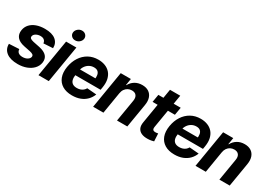

<svg xmlns="http://www.w3.org/2000/svg" viewBox="7 -1601 3413 2444"><g transform="rotate(30 1714.0 -379.0)"><path d="M516.4 -390 379.3 -381.8Q378.1 -399.7 369.4 -414Q360.6 -428.3 344.1 -436.8Q327.6 -445.3 302.5 -445.3Q265.3 -445.1 236.4 -428.2Q207.4 -411.2 203.5 -384.8Q200.2 -367.3 212.4 -355.7Q224.6 -344.1 260.9 -335.7L356.6 -316.2Q433.6 -299.9 467.9 -261.7Q502.1 -223.5 492.4 -162.3Q483.4 -110.2 446.5 -71.3Q409.6 -32.4 352.6 -11Q295.7 10.4 226.4 10.5Q115.4 10.4 57.6 -35.1Q-0.2 -80.6 2 -157.8L149.8 -165.6Q151.5 -132.4 172.9 -115.6Q194.4 -98.8 232 -98.2Q274.4 -97.7 304.1 -115.8Q333.8 -133.9 337.7 -160.4Q340.4 -178.9 327.1 -190.3Q313.7 -201.7 278.7 -209.4L187.7 -227.9Q110.2 -243.7 76.5 -285Q42.9 -326.4 53.5 -389.8Q62.2 -440.9 95.9 -477.4Q129.7 -514 183.4 -533.3Q237.1 -552.7 305.3 -552.7Q411.4 -552.7 465.2 -509Q519 -465.2 516.4 -390Z M527.2 0 618.1 -545.9H769.4L678.6 0ZM708.9 -616.6Q675.3 -616.1 653.8 -638.7Q632.2 -661.2 635.8 -692.6Q639.8 -724.5 666.4 -746.8Q692.9 -769.1 726.5 -769.1Q760.4 -769.1 781.7 -746.8Q802.9 -724.5 799.9 -692.6Q795.9 -661.2 769.5 -638.7Q743.2 -616.1 708.9 -616.6Z M1023.1 10.5Q938.7 10.5 881.4 -24Q824.2 -58.5 800.1 -122Q776.1 -185.4 790.3 -272.5Q804.3 -356.2 845.1 -419.2Q885.8 -482.2 948.6 -517.5Q1011.4 -552.7 1091 -552.7Q1145.8 -552.7 1191.1 -535.3Q1236.3 -517.9 1267.3 -483.1Q1298.2 -448.2 1310.7 -396.2Q1323.1 -344.1 1311.6 -274.4L1304.9 -234.2H844.1L859.6 -327.5H1247.3L1172.5 -304.3Q1179.7 -346.1 1174 -376.4Q1168.3 -406.7 1148.3 -423.4Q1128.4 -440 1091.7 -440Q1054.2 -440 1023.2 -422.7Q992.2 -405.4 971.7 -375.6Q951.3 -345.9 944.9 -307.8L934.2 -241.8Q927.1 -197.7 935 -166.4Q942.8 -135.2 966.6 -118.7Q990.4 -102.1 1030.7 -102.1Q1057.5 -102.1 1080.2 -109.6Q1102.8 -117.1 1120.3 -131.4Q1137.8 -145.8 1148.8 -166.2L1287.3 -154.9Q1268.4 -104.5 1231.8 -67.3Q1195.2 -30.2 1142.7 -9.8Q1090.2 10.5 1023.1 10.5Z M1533.8 -315.2 1481.8 0H1330.5L1421.3 -545.9H1570.3L1554.5 -448.8H1559.4Q1585.1 -497 1630.7 -524.9Q1676.3 -552.7 1737.1 -552.7Q1793.8 -552.7 1832 -527.9Q1870.1 -503.1 1886 -457.2Q1901.9 -411.2 1891 -347.3L1833 0H1681.6L1735.2 -320.3Q1743.8 -370.2 1722.9 -398.6Q1702.1 -427 1656.1 -427.1Q1625.5 -427.1 1599.9 -413.8Q1574.3 -400.5 1556.9 -375.6Q1539.6 -350.8 1533.8 -315.2Z M2302.7 -545.9 2283.4 -431.8H1954.9L1974.2 -545.9ZM2070.1 -675.8H2220.9L2136.3 -168Q2133.1 -147.2 2137.6 -135.4Q2142.1 -123.5 2153 -119.1Q2163.9 -114.6 2178.9 -114.6Q2189.8 -114.2 2200.8 -116.3Q2211.8 -118.5 2217.8 -119.7L2223.6 -6.4Q2210.6 -2.7 2189 2Q2167.4 6.7 2138.3 7.4Q2083 9.5 2044.7 -7.3Q2006.4 -24 1989.7 -59.5Q1973 -94.9 1982.6 -147.9Z M2528 10.5Q2443.6 10.5 2386.3 -24Q2329.1 -58.5 2305 -122Q2281 -185.4 2295.2 -272.5Q2309.2 -356.2 2350 -419.2Q2390.7 -482.2 2453.5 -517.5Q2516.3 -552.7 2595.9 -552.7Q2650.7 -552.7 2695.9 -535.3Q2741.2 -517.9 2772.2 -483.1Q2803.1 -448.2 2815.6 -396.2Q2828 -344.1 2816.5 -274.4L2809.8 -234.2H2349L2364.5 -327.5H2752.1L2677.3 -304.3Q2684.6 -346.1 2678.9 -376.4Q2673.1 -406.7 2653.2 -423.4Q2633.3 -440 2596.6 -440Q2559.1 -440 2528.1 -422.7Q2497.1 -405.4 2476.6 -375.6Q2456.2 -345.9 2449.8 -307.8L2439.1 -241.8Q2432 -197.7 2439.8 -166.4Q2447.7 -135.2 2471.5 -118.7Q2495.3 -102.1 2535.5 -102.1Q2562.4 -102.1 2585.1 -109.6Q2607.7 -117.1 2625.2 -131.4Q2642.7 -145.8 2653.7 -166.2L2792.2 -154.9Q2773.2 -104.5 2736.7 -67.3Q2700.1 -30.2 2647.6 -9.8Q2595.1 10.5 2528 10.5Z M3038.7 -315.2 2986.7 0H2835.4L2926.2 -545.9H3075.2L3059.4 -448.8H3064.3Q3089.9 -497 3135.5 -524.9Q3181.2 -552.7 3242 -552.7Q3298.7 -552.7 3336.9 -527.9Q3375 -503.1 3390.9 -457.2Q3406.7 -411.2 3395.9 -347.3L3337.9 0H3186.5L3240 -320.3Q3248.6 -370.2 3227.8 -398.6Q3206.9 -427 3160.9 -427.1Q3130.4 -427.1 3104.8 -413.8Q3079.2 -400.5 3061.8 -375.6Q3044.4 -350.8 3038.7 -315.2Z"/></g></svg>

Font: Inter Tight
Style: Italic
Weight: 400
Italic angle: -9.39999°
Designer: Rasmus Andersson
Foundry: rsms
Version: Version 3.002